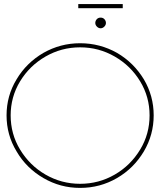

<svg xmlns="http://www.w3.org/2000/svg" viewBox="-20 -914 804 937"><path d="M551 -656C496 -687 436 -703 371 -703C306 -703 247 -687 192 -656C137 -624 93 -581 61 -527C28 -473 12 -414 12 -351C12 -288 28 -229 61 -175C93 -120 137 -77 192 -45C247 -13 306 3 371 3C436 3 496 -13 551 -45C606 -77 649 -120 682 -175C714 -229 730 -288 730 -351C730 -414 714 -473 682 -527C649 -581 606 -624 551 -656ZM202 -638C254 -668 310 -683 371 -683C432 -683 488 -668 540 -638C592 -608 633 -568 664 -517C695 -466 710 -410 710 -351C710 -291 695 -235 664 -184C633 -133 592 -92 540 -62C488 -32 432 -17 371 -17C310 -17 254 -32 202 -62C150 -92 109 -133 78 -184C47 -235 32 -291 32 -351C32 -410 47 -466 78 -517C109 -568 150 -608 202 -638ZM489 -821C484 -826 478 -828 471 -828C464 -828 458 -826 453 -821C448 -816 445 -809 445 -802C445 -795 448 -789 453 -784C458 -779 464 -776 471 -776C478 -776 484 -779 489 -784C494 -789 497 -795 497 -802C497 -809 494 -816 489 -821ZM362 -894V-874H579V-894Z"/></svg>

Font: Argentum Sans Thin
Style: Regular
Weight: 250
Designer: Julieta Ulanovsky
Foundry: Julieta Ulanovsky
Version: Version 5.001;February 15, 2019;FontCreator 11.5.0.2425 64-b